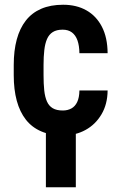

<svg xmlns="http://www.w3.org/2000/svg" viewBox="-20 -558 500 805"><path d="M243.2 -94.7Q263.7 -94.7 279.3 -103.3Q294.9 -111.8 303.7 -130.4Q312.5 -148.9 313 -178.7H431.2Q430.7 -121.1 405.5 -78.6Q380.4 -36.1 338.6 -13.2Q296.9 9.8 245.1 9.8Q192.4 9.8 153.1 -7.1Q113.8 -23.9 88.4 -56.4Q63 -88.9 50.3 -135.7Q37.6 -182.6 37.6 -242.7V-285.6Q37.6 -345.7 50.3 -392.6Q63 -439.5 88.4 -471.9Q113.8 -504.4 152.8 -521.2Q191.9 -538.1 244.6 -538.1Q300.8 -538.1 342.3 -514.6Q383.8 -491.2 407.2 -446Q430.7 -400.9 431.2 -335H313Q312.5 -367.2 304.7 -388.9Q296.9 -410.6 281.5 -422.1Q266.1 -433.6 242.7 -433.6Q217.3 -433.6 201.4 -423.6Q185.5 -413.6 177.2 -394.5Q168.9 -375.5 165.8 -348.1Q162.6 -320.8 162.6 -285.6V-242.7Q162.6 -206.5 165.5 -179Q168.5 -151.4 176.8 -132.6Q185.1 -113.8 201.2 -104.2Q217.3 -94.7 243.2 -94.7ZM297.9 -42V227.1H172.4V-42Z"/></svg>

Font: Roboto Condensed SemiBold
Style: Regular
Weight: 600
Designer: Christian Robertson
Foundry: Google
Version: Version 3.008; 2023